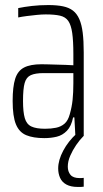

<svg xmlns="http://www.w3.org/2000/svg" viewBox="-20 -538 407 759"><path d="M155 8Q112 8 84 -3.5Q56 -15 43 -46.5Q30 -78 30 -139Q30 -195 40 -226.5Q50 -258 75 -271Q100 -284 144 -284Q155 -284 171 -283.5Q187 -283 205 -282.5Q223 -282 239.5 -281.5Q256 -281 270 -280V-325Q270 -376 265.5 -407.5Q261 -439 250 -455Q239 -471 217.5 -476Q196 -481 161 -481Q145 -481 125 -479Q105 -477 85.5 -474.5Q66 -472 52 -469V-506Q76 -511 106.5 -514.5Q137 -518 171 -518Q205 -518 229 -513Q253 -508 268.5 -496Q284 -484 293.5 -462.5Q303 -441 307 -408.5Q311 -376 311 -331V0H278L274 -74H269Q262 -39 244.5 -21Q227 -3 204 2.5Q181 8 155 8ZM158 -29Q182 -29 201.5 -33Q221 -37 235 -49Q249 -61 256 -87Q264 -115 267 -143.5Q270 -172 270 -209V-249H152Q120 -249 102 -241Q84 -233 77.5 -210Q71 -187 71 -139Q71 -95 78 -71Q85 -47 104 -38Q123 -29 158 -29ZM287 201Q260 201 242.5 191.5Q225 182 217.5 165Q210 148 210 128Q210 95 230 57.5Q250 20 283 -10L310 0Q295 15 281 35.5Q267 56 257.5 78Q248 100 248 121Q248 140 258.5 153Q269 166 295 166Q297 166 301 166Q305 166 311 165V200Q304 201 299.5 201Q295 201 287 201Z"/></svg>

Font: Saira ExtraCondensed ExtraLight
Style: Regular
Weight: 250
Width: 2
Designer: Hector Gatti with collaboration of the Omnibus-Type team
Foundry: Omnibus-Type
Version: Version 1.101